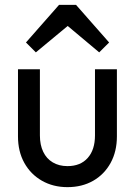

<svg xmlns="http://www.w3.org/2000/svg" viewBox="-20 -760 556 790"><path d="M257.5 10Q198.5 10 152.1 -16.6Q105.8 -43.2 79.9 -90.1Q54 -137 54 -198.8V-475H144.2V-202.8Q144.2 -163.8 157.8 -135.5Q171.2 -107.2 197 -91.9Q222.8 -76.5 257.7 -76.5Q311 -76.5 340.9 -110.1Q370.8 -143.8 370.8 -202.8V-475H461V-198.8Q461 -136.8 435.1 -89.6Q409.2 -42.5 363.4 -16.2Q317.5 10 257.5 10ZM127.5 -544.5 86.8 -585.2 223 -740H292.8L429 -585.2L388.2 -544.5L228 -678.8L288.5 -678Z"/></svg>

Font: Outfit Thin
Style: Regular
Weight: 100
Designer: Rodrigo Fuenzalida
Foundry: fragTYPE
Version: Version 1.000